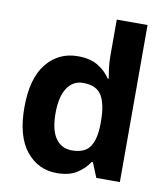

<svg xmlns="http://www.w3.org/2000/svg" viewBox="-85 -832 803 915"><g transform="rotate(10 316.5 -375.0)"><path d="M251 10Q160 10 102.5 -61.5Q45 -133 45 -272Q45 -412 103 -484Q161 -556 255 -556Q314 -556 352 -533Q390 -510 412 -476H417Q414 -492 410 -522.5Q406 -553 406 -585V-760H555V0H441L412 -71H406Q384 -37 347 -13.5Q310 10 251 10ZM303 -109Q365 -109 390 -145.5Q415 -182 416 -255V-271Q416 -351 391.5 -393Q367 -435 301 -435Q252 -435 224 -392.5Q196 -350 196 -270Q196 -190 224 -149.5Q252 -109 303 -109Z"/></g></svg>

Font: Noto Sans Duployan
Style: Bold
Weight: 700
Designer: David Corbett
Foundry: David Corbett
Version: Version 3.001